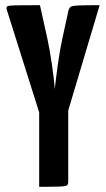

<svg xmlns="http://www.w3.org/2000/svg" viewBox="-20 -720 408 740"><path d="M220 -217H153L6 -683Q3 -692 8 -695.5Q13 -699 41 -699.5Q69 -700 134 -700L163 -569Q167 -551 171.5 -525.5Q176 -500 180 -472Q184 -444 187 -419Q190 -394 191 -377Q193 -394 196 -419Q199 -444 203 -472Q207 -500 211.5 -526Q216 -552 220 -570L244 -680Q247 -690 253 -694Q259 -698 283 -699Q307 -700 364 -700ZM131 0V-365H243V-20Q243 -10 238.5 -6Q234 -2 211 -1Q188 0 131 0Z"/></svg>

Font: Yanone Kaffeesatz ExtraLight
Style: Bold
Weight: 700
Version: Version 2.003